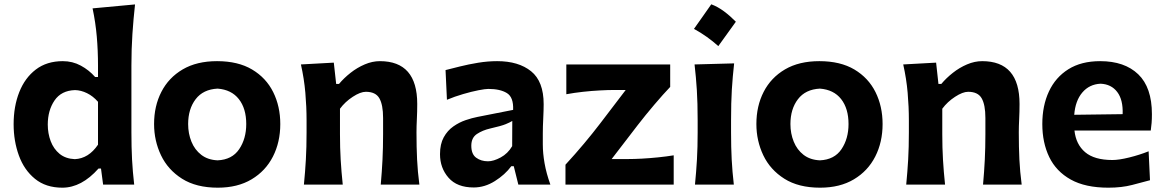

<svg xmlns="http://www.w3.org/2000/svg" viewBox="-20 -847 5344 881"><path d="M266.1 14.2Q190.4 14.2 140.6 -26.4Q90.8 -66.9 66.7 -133.3Q42.5 -199.7 42.5 -276.9Q42.5 -358.9 68.4 -424.3Q94.2 -489.7 144.5 -528.1Q194.8 -566.4 268.1 -566.4Q313 -566.4 350.8 -545.9Q388.7 -525.4 416.5 -493.7H429.7V-546.4Q429.7 -614.3 424.1 -679Q418.5 -743.7 404.8 -808.6L599.6 -826.7Q592.3 -760.7 587.6 -691.4Q583 -622.1 583 -546.4V-239.7Q583 -170.9 585.9 -115.2Q588.9 -59.6 595.7 0H453.1L443.4 -73.7H432.1Q354 14.2 266.1 14.2ZM323.2 -116.7Q386.7 -119.6 429.7 -183.1V-379.9Q407.2 -405.8 379.4 -419.4Q351.6 -433.1 324.2 -433.6Q261.2 -431.6 230.2 -386Q199.2 -340.3 199.2 -275.4Q199.2 -234.9 212.6 -199.2Q226.1 -163.6 253.4 -141.1Q280.8 -118.7 323.2 -116.7Z M979.5 14.2Q880.4 14.2 815.4 -26.9Q750.5 -67.9 718.8 -134.5Q687 -201.2 687 -277.8Q687 -360.4 720.5 -425.5Q753.9 -490.7 818.4 -528.6Q882.8 -566.4 976.1 -566.4Q1072.3 -566.4 1136.7 -528.1Q1201.2 -489.7 1233.6 -424.3Q1266.1 -358.9 1266.1 -277.8Q1266.1 -194.8 1232.4 -128.7Q1198.7 -62.5 1134.5 -24.2Q1070.3 14.2 979.5 14.2ZM978.5 -111.3Q1044.9 -114.3 1077.4 -162.4Q1109.9 -210.4 1109.9 -277.8Q1109.9 -349.1 1075.9 -392.3Q1042 -435.5 978.5 -440.4Q912.1 -437 877.7 -391.8Q843.3 -346.7 843.3 -277.8Q843.3 -234.4 858.4 -197Q873.5 -159.7 903.6 -136.5Q933.6 -113.3 978.5 -111.3Z M1374.5 0Q1380.4 -59.6 1383.5 -115.2Q1386.7 -170.9 1386.7 -239.7V-294.4Q1386.7 -356.9 1381.1 -421.4Q1375.5 -485.8 1360.8 -551.3L1511.7 -559.6L1522.5 -461.9H1535.6Q1558.1 -488.8 1588.4 -512.7Q1618.7 -536.6 1653.6 -551.5Q1688.5 -566.4 1723.1 -566.4Q1894.5 -566.4 1894.5 -370.1Q1894.5 -334.5 1892.8 -300.8Q1891.1 -267.1 1891.1 -239.7Q1891.1 -170.9 1893.8 -115.2Q1896.5 -59.6 1904.3 0H1727.1Q1732.4 -59.6 1735.1 -114.3Q1737.8 -168.9 1737.8 -231.4V-305.7Q1737.8 -366.2 1720.7 -396Q1703.6 -425.8 1658.7 -425.8Q1633.8 -425.8 1598.6 -402.8Q1563.5 -379.9 1540 -348.1V-231.4Q1540 -168.9 1543.2 -114.3Q1546.4 -59.6 1552.7 0Z M2153.8 13.2Q2077.1 13.2 2038.1 -31.5Q1999 -76.2 1999 -139.6Q1999 -186 2016.1 -217Q2033.2 -248 2060.1 -266.8Q2086.9 -285.6 2116.5 -295.7Q2146 -305.7 2170.9 -310.5L2334.5 -342.8Q2336.9 -400.9 2305.9 -419.9Q2274.9 -439 2220.7 -439Q2207 -439 2175.5 -432.9Q2144 -426.8 2105.5 -415.5Q2066.9 -404.3 2030.8 -389.2L2024.4 -525.4Q2051.3 -532.2 2090.3 -542Q2129.4 -551.8 2173.8 -559.1Q2218.3 -566.4 2261.2 -566.4Q2359.4 -566.4 2417 -520Q2474.6 -473.6 2474.6 -369.1Q2474.6 -342.3 2472.7 -304Q2470.7 -265.6 2470.7 -233.9V-184.6Q2470.7 -143.6 2478.8 -97.7Q2486.8 -51.8 2505.4 0H2358.4L2337.4 -84.5H2326.2Q2297.4 -45.4 2250.7 -16.1Q2204.1 13.2 2153.8 13.2ZM2219.2 -106.9Q2244.6 -106.9 2277.3 -124.5Q2310.1 -142.1 2330.1 -176.3L2330.6 -292Q2319.8 -285.2 2300 -277.1Q2280.3 -269 2229 -257.3Q2194.8 -249.5 2168.7 -232.4Q2142.6 -215.3 2142.6 -178.2Q2142.6 -139.6 2165 -123.3Q2187.5 -106.9 2219.2 -106.9Z M2574.7 0V-91.3Q2619.6 -140.1 2659.9 -188.2Q2700.2 -236.3 2733.4 -279.8L2851.1 -434.1H2796.4Q2770 -434.1 2732.9 -432.1Q2695.8 -430.2 2655.5 -425.8Q2615.2 -421.4 2578.6 -414.6V-551.3H3055.2V-448.2Q3023.9 -415.5 2982.4 -366.7Q2940.9 -317.9 2906.2 -272.9L2786.6 -117.2H2862.3Q2889.2 -117.2 2925.5 -119.1Q2961.9 -121.1 3000.2 -125Q3038.6 -128.9 3071.3 -134.3V0Z M3243.7 -827.3Q3273.8 -816 3302 -795.1Q3330.2 -774.1 3356.5 -747.3Q3316.3 -690.9 3276 -635.5Q3251.3 -657.6 3223.6 -677.4Q3195.9 -697.3 3164.3 -714.5Q3184.7 -743.5 3204.5 -771.4Q3224.4 -799.4 3243.7 -827.3ZM3168.9 0Q3174.8 -59.6 3178 -115.2Q3181.2 -170.9 3181.2 -239.7V-294.4Q3181.2 -375.5 3177.5 -433.8Q3173.8 -492.2 3167 -551.3L3348.6 -556.2Q3341.8 -495.6 3338.1 -436.3Q3334.5 -377 3334.5 -294.4V-239.7Q3334.5 -170.9 3337.4 -115.2Q3340.3 -59.6 3347.2 0Z M3743.2 14.2Q3644 14.2 3579.1 -26.9Q3514.2 -67.9 3482.4 -134.5Q3450.7 -201.2 3450.7 -277.8Q3450.7 -360.4 3484.1 -425.5Q3517.6 -490.7 3582 -528.6Q3646.5 -566.4 3739.7 -566.4Q3835.9 -566.4 3900.4 -528.1Q3964.8 -489.7 3997.3 -424.3Q4029.8 -358.9 4029.8 -277.8Q4029.8 -194.8 3996.1 -128.7Q3962.4 -62.5 3898.2 -24.2Q3834 14.2 3743.2 14.2ZM3742.2 -111.3Q3808.6 -114.3 3841.1 -162.4Q3873.5 -210.4 3873.5 -277.8Q3873.5 -349.1 3839.6 -392.3Q3805.7 -435.5 3742.2 -440.4Q3675.8 -437 3641.4 -391.8Q3606.9 -346.7 3606.9 -277.8Q3606.9 -234.4 3622.1 -197Q3637.2 -159.7 3667.2 -136.5Q3697.3 -113.3 3742.2 -111.3Z M4138.2 0Q4144 -59.6 4147.2 -115.2Q4150.4 -170.9 4150.4 -239.7V-294.4Q4150.4 -356.9 4144.8 -421.4Q4139.2 -485.8 4124.5 -551.3L4275.4 -559.6L4286.1 -461.9H4299.3Q4321.8 -488.8 4352.1 -512.7Q4382.3 -536.6 4417.2 -551.5Q4452.1 -566.4 4486.8 -566.4Q4658.2 -566.4 4658.2 -370.1Q4658.2 -334.5 4656.5 -300.8Q4654.8 -267.1 4654.8 -239.7Q4654.8 -170.9 4657.5 -115.2Q4660.2 -59.6 4668 0H4490.7Q4496.1 -59.6 4498.8 -114.3Q4501.5 -168.9 4501.5 -231.4V-305.7Q4501.5 -366.2 4484.4 -396Q4467.3 -425.8 4422.4 -425.8Q4397.5 -425.8 4362.3 -402.8Q4327.1 -379.9 4303.7 -348.1V-231.4Q4303.7 -168.9 4306.9 -114.3Q4310.1 -59.6 4316.4 0Z M5065.9 14.2Q4960 14.2 4893.1 -23.2Q4826.2 -60.5 4794.4 -126.5Q4762.7 -192.4 4762.7 -277.8Q4762.7 -362.3 4793 -427.2Q4823.2 -492.2 4882.3 -529.3Q4941.4 -566.4 5028.3 -566.4Q5140.1 -566.4 5202.9 -506.1Q5265.6 -445.8 5265.6 -323.2Q5265.6 -300.8 5264.2 -283Q5262.7 -265.1 5260.3 -248H4910.2Q4917 -184.6 4959.2 -148.7Q5001.5 -112.8 5084.5 -112.8Q5114.7 -112.8 5161.9 -124.5Q5209 -136.2 5250.5 -152.8L5256.8 -20Q5222.7 -10.7 5174.8 1.7Q5127 14.2 5065.9 14.2ZM5131.3 -323.2Q5133.8 -389.2 5106.4 -425Q5079.1 -460.9 5029.8 -462.9Q4978.5 -460.4 4946.3 -422.6Q4914.1 -384.8 4909.2 -320.3Z"/></svg>

Font: Pinar-FD Bold
Style: Regular
Weight: 700
Designer: Amin Abedi
Version: Version 3.000